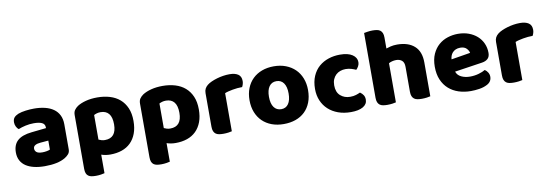

<svg xmlns="http://www.w3.org/2000/svg" viewBox="-60 -1088 4846 1693"><g transform="rotate(-10 2363.0 -241.5)"><path d="M260 -108Q277 -108 297.5 -111.5Q318 -115 328 -121V-201L256 -195Q228 -193 210 -183Q192 -173 192 -153Q192 -133 207.5 -120.5Q223 -108 260 -108ZM252 -501Q306 -501 350.5 -490Q395 -479 426.5 -456.5Q458 -434 475 -399.5Q492 -365 492 -318V-94Q492 -68 477.5 -51.5Q463 -35 443 -23Q378 16 260 16Q207 16 164.5 6Q122 -4 91.5 -24Q61 -44 44.5 -75Q28 -106 28 -147Q28 -216 69 -253Q110 -290 196 -299L327 -313V-320Q327 -349 301.5 -361.5Q276 -374 228 -374Q190 -374 154 -366Q118 -358 89 -346Q76 -355 67 -373.5Q58 -392 58 -412Q58 -438 70.5 -453.5Q83 -469 109 -480Q138 -491 177.5 -496Q217 -501 252 -501Z M819 -501Q879 -501 930.5 -485.5Q982 -470 1019 -438Q1056 -406 1077 -357.5Q1098 -309 1098 -242Q1098 -178 1080 -130Q1062 -82 1029 -49.5Q996 -17 949.5 -1Q903 15 846 15Q803 15 766 2V168Q756 171 734 174.5Q712 178 689 178Q667 178 649.5 175Q632 172 620 163Q608 154 602 138.5Q596 123 596 98V-382Q596 -409 607.5 -426Q619 -443 639 -457Q670 -477 716 -489Q762 -501 819 -501ZM821 -119Q924 -119 924 -242Q924 -306 898.5 -337Q873 -368 825 -368Q806 -368 791 -363.5Q776 -359 765 -353V-133Q777 -127 791 -123Q805 -119 821 -119Z M1404 -501Q1464 -501 1515.5 -485.5Q1567 -470 1604 -438Q1641 -406 1662 -357.5Q1683 -309 1683 -242Q1683 -178 1665 -130Q1647 -82 1614 -49.5Q1581 -17 1534.5 -1Q1488 15 1431 15Q1388 15 1351 2V168Q1341 171 1319 174.5Q1297 178 1274 178Q1252 178 1234.5 175Q1217 172 1205 163Q1193 154 1187 138.5Q1181 123 1181 98V-382Q1181 -409 1192.5 -426Q1204 -443 1224 -457Q1255 -477 1301 -489Q1347 -501 1404 -501ZM1406 -119Q1509 -119 1509 -242Q1509 -306 1483.5 -337Q1458 -368 1410 -368Q1391 -368 1376 -363.5Q1361 -359 1350 -353V-133Q1362 -127 1376 -123Q1390 -119 1406 -119Z M1936 -1Q1926 2 1904.5 5Q1883 8 1860 8Q1838 8 1820.5 5Q1803 2 1791 -7Q1779 -16 1772.5 -31.5Q1766 -47 1766 -72V-372Q1766 -395 1774.5 -411.5Q1783 -428 1799 -441Q1815 -454 1838.5 -464.5Q1862 -475 1889 -483Q1916 -491 1945 -495.5Q1974 -500 2003 -500Q2051 -500 2079 -481.5Q2107 -463 2107 -421Q2107 -407 2103 -393.5Q2099 -380 2093 -369Q2072 -369 2050 -367Q2028 -365 2007 -361Q1986 -357 1967.5 -352.5Q1949 -348 1936 -342Z M2661 -243Q2661 -181 2642 -132.5Q2623 -84 2588.5 -51Q2554 -18 2506 -1Q2458 16 2399 16Q2340 16 2292 -2Q2244 -20 2209.5 -53.5Q2175 -87 2156 -135Q2137 -183 2137 -243Q2137 -302 2156 -350Q2175 -398 2209.5 -431.5Q2244 -465 2292 -483Q2340 -501 2399 -501Q2458 -501 2506 -482.5Q2554 -464 2588.5 -430.5Q2623 -397 2642 -349Q2661 -301 2661 -243ZM2311 -243Q2311 -182 2334.5 -149.5Q2358 -117 2400 -117Q2442 -117 2464.5 -150Q2487 -183 2487 -243Q2487 -303 2464 -335.5Q2441 -368 2399 -368Q2357 -368 2334 -335.5Q2311 -303 2311 -243Z M3018 -367Q2993 -367 2970.5 -359Q2948 -351 2931.5 -335.5Q2915 -320 2905 -297Q2895 -274 2895 -243Q2895 -181 2930.5 -150Q2966 -119 3017 -119Q3047 -119 3069 -126Q3091 -133 3108 -141Q3128 -127 3138 -110.5Q3148 -94 3148 -71Q3148 -30 3109 -7.5Q3070 15 3001 15Q2938 15 2887 -3.5Q2836 -22 2799.5 -55.5Q2763 -89 2743 -136Q2723 -183 2723 -240Q2723 -306 2744.5 -355.5Q2766 -405 2803 -437Q2840 -469 2888.5 -485Q2937 -501 2991 -501Q3063 -501 3102 -475Q3141 -449 3141 -408Q3141 -389 3132 -372.5Q3123 -356 3111 -344Q3094 -352 3070 -359.5Q3046 -367 3018 -367Z M3713 -1Q3703 2 3681.5 5Q3660 8 3637 8Q3615 8 3597.5 5Q3580 2 3568 -7Q3556 -16 3549.5 -31.5Q3543 -47 3543 -72V-294Q3543 -335 3522.5 -351.5Q3502 -368 3472 -368Q3452 -368 3434 -363Q3416 -358 3405 -351V-1Q3395 2 3373.5 5Q3352 8 3329 8Q3307 8 3289.5 5Q3272 2 3260 -7Q3248 -16 3241.5 -31.5Q3235 -47 3235 -72V-652Q3246 -654 3267.5 -657.5Q3289 -661 3311 -661Q3333 -661 3350.5 -658Q3368 -655 3380 -646Q3392 -637 3398.5 -621.5Q3405 -606 3405 -581V-483Q3418 -488 3444.5 -494.5Q3471 -501 3503 -501Q3602 -501 3657.5 -451.5Q3713 -402 3713 -304Z M4075 16Q4016 16 3965.5 -0.5Q3915 -17 3877.5 -50Q3840 -83 3818.5 -133Q3797 -183 3797 -250Q3797 -316 3818.5 -363.5Q3840 -411 3875 -441.5Q3910 -472 3955 -486.5Q4000 -501 4047 -501Q4100 -501 4143.5 -485Q4187 -469 4218.5 -441Q4250 -413 4267.5 -374Q4285 -335 4285 -289Q4285 -255 4266 -237Q4247 -219 4213 -214L3966 -177Q3977 -144 4011 -127.5Q4045 -111 4089 -111Q4130 -111 4166.5 -121.5Q4203 -132 4226 -146Q4242 -136 4253 -118Q4264 -100 4264 -80Q4264 -35 4222 -13Q4190 4 4150 10Q4110 16 4075 16ZM4047 -377Q4023 -377 4005.5 -369Q3988 -361 3977 -348.5Q3966 -336 3960.5 -320.5Q3955 -305 3954 -289L4125 -317Q4122 -337 4103 -357Q4084 -377 4047 -377Z M4537 -1Q4527 2 4505.5 5Q4484 8 4461 8Q4439 8 4421.5 5Q4404 2 4392 -7Q4380 -16 4373.5 -31.5Q4367 -47 4367 -72V-372Q4367 -395 4375.5 -411.5Q4384 -428 4400 -441Q4416 -454 4439.5 -464.5Q4463 -475 4490 -483Q4517 -491 4546 -495.5Q4575 -500 4604 -500Q4652 -500 4680 -481.5Q4708 -463 4708 -421Q4708 -407 4704 -393.5Q4700 -380 4694 -369Q4673 -369 4651 -367Q4629 -365 4608 -361Q4587 -357 4568.5 -352.5Q4550 -348 4537 -342Z"/></g></svg>

Font: Baloo Tamma
Style: Regular
Weight: 400
Designer: Divya Kowshik and Ek Type
Foundry: Ek Type
Version: Version 1.007;PS 1.000;hotconv 1.0.88;makeotf.lib2.5.647800